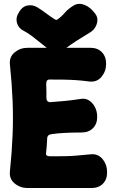

<svg xmlns="http://www.w3.org/2000/svg" viewBox="-20 -928 575 968"><path d="M515 -606Q515 -569 492 -541Q469 -513 431 -517Q394 -522 363 -524Q332 -526 301 -526.5Q270 -527 230 -527Q220 -527 216.5 -521Q213 -515 213 -504Q214 -483 214 -465Q214 -447 214 -434Q214 -422 220.5 -417Q227 -412 234 -413Q272 -416 306 -419Q340 -422 385 -429Q410 -434 429 -421.5Q448 -409 459 -387.5Q470 -366 470 -339Q470 -303 448.5 -281.5Q427 -260 391 -260Q343 -260 306.5 -258Q270 -256 242 -252Q232 -251 225.5 -246.5Q219 -242 218 -232Q217 -217 216 -197.5Q215 -178 212 -156Q211 -146 217.5 -143Q224 -140 234 -140Q276 -140 306 -140.5Q336 -141 366 -143.5Q396 -146 436 -150Q474 -154 497 -126Q520 -98 520 -59Q520 -23 498.5 -1.5Q477 20 441 20H119Q82 20 54 -3Q26 -26 30 -64Q40 -161 43.5 -247.5Q47 -334 43.5 -420Q40 -506 30 -603Q26 -641 54 -664Q82 -687 119 -687H436Q472 -687 493.5 -665Q515 -643 515 -606ZM462 -856Q472 -842 471 -824.5Q470 -807 460.5 -791Q451 -775 435 -765Q395 -741 367 -723Q339 -705 308 -682Q265 -649 222 -682Q188 -708 157 -733.5Q126 -759 97 -774Q73 -787 66 -811Q59 -835 70 -856L72 -859Q89 -894 117 -900Q145 -906 170 -890Q194 -875 213 -860.5Q232 -846 257 -830Q260 -829 263 -828Q266 -827 270 -830Q291 -845 307 -864Q323 -883 351 -900Q375 -915 405.5 -903.5Q436 -892 460 -859Z"/></svg>

Font: Winky Sans ExtraBold
Style: Regular
Weight: 800
Designer: Simon Atzbach
Foundry: typofactur
Version: Version 1.205